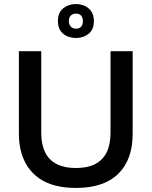

<svg xmlns="http://www.w3.org/2000/svg" viewBox="-20 -912 747 945"><path d="M354 13Q298 13 253 1.5Q208 -10 174.5 -33Q141 -56 118.5 -88.5Q96 -121 84.5 -162.5Q73 -204 73 -254V-660H183V-258Q183 -201 202 -162.5Q221 -124 259 -104.5Q297 -85 353 -85Q411 -85 448.5 -104.5Q486 -124 505 -162.5Q524 -201 524 -258V-660H633V-254Q633 -126 562 -56.5Q491 13 354 13ZM354 -725Q317 -725 291 -746Q265 -767 265 -809Q265 -850 291 -871Q317 -892 353 -892Q391 -892 416.5 -870.5Q442 -849 442 -808Q442 -766 416 -745.5Q390 -725 354 -725ZM355 -771Q371 -771 379.5 -781Q388 -791 388 -807Q388 -826 379 -835.5Q370 -845 354 -845Q338 -845 328.5 -835.5Q319 -826 319 -809Q319 -791 328.5 -781Q338 -771 355 -771Z"/></svg>

Font: Bricolage Grotesque 24pt Medium
Style: Regular
Weight: 500
Designer: Mathieu Triay
Foundry: Atelier Triay
Version: Version 1.001;gftools[0.9.33.dev8+g029e19f]